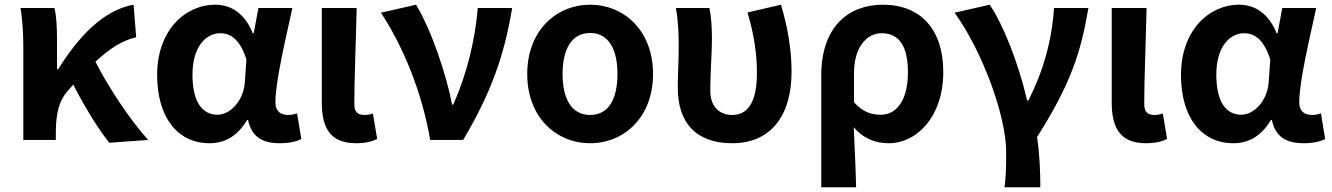

<svg xmlns="http://www.w3.org/2000/svg" viewBox="-20 -594 5653 815"><path d="M79 0H217V-32C217 -114 231 -169 271 -212C278 -220 285 -228 291 -235C342 -135 397 -47 444 12L609 0C532 -85 441 -222 385 -332C448 -390 499 -422 558 -436L547 -574C419 -552 311 -436 227 -300H222V-423C222 -475 220 -525 211 -560H67C77 -503 79 -437 79 -393Z M869 14C937 14 990 -19 1029 -85H1033C1047 -14 1093 14 1168 14C1210 14 1240 6 1259 -4L1241 -113C1228 -108 1215 -106 1204 -106C1172 -106 1149 -121 1149 -159C1149 -248 1192 -426 1221 -560H1077L1057 -453H1053C1018 -539 959 -574 894 -574C764 -574 647 -463 647 -276C647 -93 736 14 869 14ZM903 -107C838 -107 797 -162 797 -277C797 -398 856 -453 915 -453C962 -453 1001 -422 1026 -341L1019 -242C1013 -168 959 -107 903 -107Z M1491 14C1535 14 1559 6 1581 -4L1563 -112C1551 -108 1538 -106 1529 -106C1499 -106 1484 -117 1484 -153C1484 -257 1491 -424 1494 -560H1346V-159C1346 -54 1380 14 1491 14Z M1806 0H1946C2067 -204 2121 -362 2154 -560H2008C1997 -425 1962 -280 1904 -150H1899C1875 -277 1811 -467 1746 -574L1597 -540C1688 -402 1771 -207 1806 0Z M2485 14C2627 14 2752 -94 2752 -280C2752 -466 2627 -574 2485 -574C2343 -574 2218 -466 2218 -280C2218 -94 2343 14 2485 14ZM2485 -106C2407 -106 2368 -173 2368 -280C2368 -386 2407 -454 2485 -454C2563 -454 2601 -386 2601 -280C2601 -173 2563 -106 2485 -106Z M3088 14C3249 14 3340 -99 3340 -290C3340 -385 3323 -481 3295 -574L3153 -541C3183 -440 3193 -359 3193 -283C3193 -160 3154 -106 3088 -106C3037 -106 2995 -138 2995 -209C2995 -282 3002 -373 3002 -423C3002 -475 3000 -521 2991 -560H2849C2860 -499 2861 -437 2861 -393C2861 -335 2857 -278 2857 -221C2857 -78 2930 14 3088 14Z M3466 201H3614C3612 114 3608 37 3604 -54C3647 -3 3701 14 3752 14C3871 14 3984 -97 3984 -289C3984 -468 3889 -574 3728 -574C3580 -574 3466 -479 3466 -273ZM3720 -107C3682 -107 3644 -116 3605 -160V-283C3605 -390 3656 -453 3723 -453C3799 -453 3834 -394 3834 -287C3834 -165 3783 -107 3720 -107Z M4244 201H4396C4396 137 4393 57 4382 -12C4525 -238 4568 -370 4600 -560H4454C4445 -419 4407 -289 4345 -167H4340C4302 -331 4237 -492 4181 -574L4032 -540C4150 -377 4251 -102 4251 51C4251 124 4250 153 4244 201Z M4844 14C4888 14 4912 6 4934 -4L4916 -112C4904 -108 4891 -106 4882 -106C4852 -106 4837 -117 4837 -153C4837 -257 4844 -424 4847 -560H4699V-159C4699 -54 4733 14 4844 14Z M5215 14C5283 14 5336 -19 5375 -85H5379C5393 -14 5439 14 5514 14C5556 14 5586 6 5605 -4L5587 -113C5574 -108 5561 -106 5550 -106C5518 -106 5495 -121 5495 -159C5495 -248 5538 -426 5567 -560H5423L5403 -453H5399C5364 -539 5305 -574 5240 -574C5110 -574 4993 -463 4993 -276C4993 -93 5082 14 5215 14ZM5249 -107C5184 -107 5143 -162 5143 -277C5143 -398 5202 -453 5261 -453C5308 -453 5347 -422 5372 -341L5365 -242C5359 -168 5305 -107 5249 -107Z"/></svg>

Font: DAIFUKU Sans JP
Style: Bold
Weight: 700
Designer: Original font ‘Source Han Sans JP’ : Ryoko NISHIZUKA  (kana, bopomofo & ideographs); Paul D. Hunt (Latin, Greek & Cyrill
Foundry: Daifuku
Version: Version 1.001